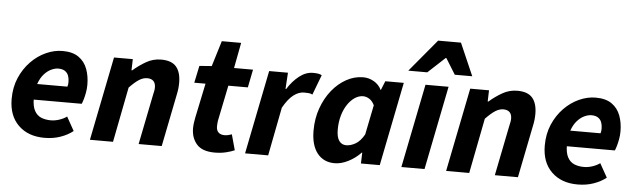

<svg xmlns="http://www.w3.org/2000/svg" viewBox="-48 -941 3751 1133"><g transform="rotate(5 1827.0 -375.0)"><path d="M241.6 12Q144.7 12 86.9 -44.5Q29.1 -100.9 29.1 -200.5Q29.1 -269.5 53.4 -325.8Q77.8 -382 117.7 -423Q157.6 -464 206.5 -486Q255.4 -508 304.5 -508Q364.2 -508 399.8 -482.9Q435.4 -457.8 451.2 -415.7Q467 -373.6 467 -322Q467 -298.3 462.8 -275.7Q458.7 -253.2 453.4 -235Q448 -216.9 443.6 -207.3H130.6L141.3 -300.7H350.6Q353 -308.4 353.8 -314.6Q354.6 -320.8 354.6 -329.1Q354.6 -349.2 348.5 -365.8Q342.4 -382.4 327.7 -392.3Q313 -402.3 288 -402.3Q269.4 -402.3 247 -392.1Q224.6 -381.9 204.7 -359.8Q184.7 -337.6 171.9 -301.9Q159 -266.2 159 -215.1Q159 -167.5 173.5 -141.2Q188 -114.9 213.1 -104.5Q238.2 -94.2 270.3 -94.2Q294.8 -94.2 320.6 -102.8Q346.3 -111.5 364.5 -124.8L410.3 -43.1Q379.8 -18.6 336.5 -3.3Q293.3 12 241.6 12Z M510.3 0 609.6 -496.1H721L718.9 -429.7H722.9Q759.1 -461.2 800.1 -484.7Q841.1 -508.1 888.3 -508.1Q950.3 -508.1 977.9 -475.6Q1005.6 -443.1 1005.6 -380.6Q1005.6 -364.2 1003.7 -346.4Q1001.7 -328.5 997.6 -310L935.6 0H798.8L857.5 -292.8Q860.9 -308.4 863.2 -319.3Q865.5 -330.3 865.5 -340.3Q865.5 -365.9 852.7 -378.7Q840 -391.5 815.1 -391.5Q791.9 -391.5 767.5 -376Q743.1 -360.4 710.9 -326.7L647.1 0Z M1250.1 11.1Q1176.4 11.1 1143.5 -26.2Q1110.6 -63.5 1110.6 -120.5Q1110.6 -136.2 1112.7 -151.6Q1114.8 -167 1117.8 -182.6L1161 -389.2H1094.4L1115.8 -490.5L1188.6 -496L1234.9 -647.4H1349.5L1320.6 -496H1433L1411.7 -389.2H1296.2L1252.9 -177.4Q1251.9 -168.4 1251.2 -160.7Q1250.4 -153 1250.4 -144.1Q1250.4 -120.4 1263.2 -108.3Q1275.9 -96.2 1298.4 -96.2Q1310.7 -96.2 1321.6 -98.9Q1332.5 -101.6 1341.9 -105L1367.3 -12.9Q1347.6 -3.9 1317 3.6Q1286.4 11.1 1250.1 11.1Z M1429.3 0 1528.6 -496.1H1640L1633.9 -399.5H1637.9Q1667 -446.5 1706.1 -477.3Q1745.2 -508.1 1787.9 -508.1Q1806.7 -508.1 1819.5 -505.8Q1832.2 -503.5 1839.7 -498.5L1794.8 -380.2Q1785.5 -385.7 1771.7 -386.8Q1758 -387.8 1745.6 -387.8Q1713.2 -387.8 1682.4 -364Q1651.6 -340.2 1621.9 -287.4L1566.1 0Z M1960.1 12Q1895 12 1857.5 -35.3Q1820.1 -82.7 1820.1 -169.8Q1820.1 -240.8 1842.1 -302.4Q1864.1 -363.9 1901.4 -410Q1938.6 -456 1986.1 -482Q2033.6 -508 2085.2 -508Q2119 -508 2148.9 -490.7Q2178.8 -473.3 2193.2 -443H2195.2L2216.7 -496H2326.2L2227.1 0H2115.6L2117.8 -64.6H2115.4Q2081.9 -29.8 2040.3 -8.9Q1998.7 12 1960.1 12ZM2019.8 -99.5Q2045 -99.5 2073.5 -115.4Q2102 -131.2 2125.8 -173L2161.3 -348.8Q2149.2 -374.1 2130.9 -385.3Q2112.5 -396.5 2094.6 -396.5Q2068.6 -396.5 2044.9 -380.5Q2021.1 -364.6 2002.3 -336.3Q1983.4 -308 1972.6 -269.9Q1961.9 -231.8 1961.9 -187.6Q1961.9 -142 1977.5 -120.8Q1993 -99.5 2019.8 -99.5Z M2355.2 0 2454.7 -496H2591.4L2492.3 0ZM2346.3 -570 2506.3 -761.9H2641.6L2725.2 -570H2621.7L2563.7 -663.6H2559.7L2458.7 -570Z M2620.3 0 2719.6 -496.1H2831L2828.9 -429.7H2832.9Q2869.1 -461.2 2910.1 -484.7Q2951.1 -508.1 2998.3 -508.1Q3060.3 -508.1 3087.9 -475.6Q3115.6 -443.1 3115.6 -380.6Q3115.6 -364.2 3113.7 -346.4Q3111.7 -328.5 3107.6 -310L3045.6 0H2908.8L2967.5 -292.8Q2970.9 -308.4 2973.2 -319.3Q2975.5 -330.3 2975.5 -340.3Q2975.5 -365.9 2962.7 -378.7Q2950 -391.5 2925.1 -391.5Q2901.9 -391.5 2877.5 -376Q2853.1 -360.4 2820.9 -326.7L2757.1 0Z M3399.6 12Q3302.7 12 3244.9 -44.5Q3187.1 -100.9 3187.1 -200.5Q3187.1 -269.5 3211.4 -325.8Q3235.8 -382 3275.7 -423Q3315.6 -464 3364.5 -486Q3413.4 -508 3462.5 -508Q3522.2 -508 3557.8 -482.9Q3593.4 -457.8 3609.2 -415.7Q3625 -373.6 3625 -322Q3625 -298.3 3620.8 -275.7Q3616.7 -253.2 3611.4 -235Q3606 -216.9 3601.6 -207.3H3288.6L3299.3 -300.7H3508.6Q3511 -308.4 3511.8 -314.6Q3512.6 -320.8 3512.6 -329.1Q3512.6 -349.2 3506.5 -365.8Q3500.4 -382.4 3485.7 -392.3Q3471 -402.3 3446 -402.3Q3427.4 -402.3 3405 -392.1Q3382.6 -381.9 3362.7 -359.8Q3342.7 -337.6 3329.9 -301.9Q3317 -266.2 3317 -215.1Q3317 -167.5 3331.5 -141.2Q3346 -114.9 3371.1 -104.5Q3396.2 -94.2 3428.3 -94.2Q3452.8 -94.2 3478.6 -102.8Q3504.3 -111.5 3522.5 -124.8L3568.3 -43.1Q3537.8 -18.6 3494.5 -3.3Q3451.3 12 3399.6 12Z"/></g></svg>

Font: Source Sans 3
Style: Italic
Weight: 200
Italic angle: -11°
Designer: Paul D. Hunt
Foundry: Adobe
Version: Version 3.046;hotconv 1.0.118;makeotfexe 2.5.65603